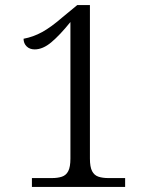

<svg xmlns="http://www.w3.org/2000/svg" viewBox="-20 -738 599 758"><path d="M106 0V-35H185Q208 -35 224.5 -40.5Q241 -46 249.5 -62.5Q258 -79 258 -112V-651Q216 -599 182.5 -571Q149 -543 117 -543Q97 -543 85 -555Q73 -567 73 -585Q111 -592 146.5 -611.5Q182 -631 228 -671L285 -718H335V-112Q335 -79 343.5 -62.5Q352 -46 368.5 -40.5Q385 -35 408 -35H474V0Z"/></svg>

Font: Noto Serif Tibetan Light
Style: Regular
Weight: 300
Version: Version 2.103